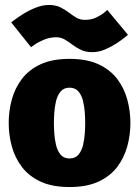

<svg xmlns="http://www.w3.org/2000/svg" viewBox="-20 -745 560 773"><path d="M15 -250Q15 -298 27.5 -344Q40 -390 68 -427Q96 -464 143 -486Q190 -508 260 -508Q330 -508 377 -486Q424 -464 452 -427Q480 -390 492.5 -344Q505 -298 505 -250Q505 -202 492.5 -156Q480 -110 452 -73Q424 -36 377 -14Q330 8 260 8Q190 8 143 -14Q96 -36 68 -73Q40 -110 27.5 -156Q15 -202 15 -250ZM197 -250Q197 -233 198.5 -209Q200 -185 205.5 -161.5Q211 -138 224 -122.5Q237 -107 260 -107Q283 -107 296 -122.5Q309 -138 314.5 -161.5Q320 -185 321.5 -209Q323 -233 323 -250Q323 -267 321.5 -290.5Q320 -314 314.5 -337.5Q309 -361 296 -376.5Q283 -392 260 -392Q237 -392 224 -376.5Q211 -361 205.5 -337.5Q200 -314 198.5 -290.5Q197 -267 197 -250ZM25 -655Q25 -655 39 -665.5Q53 -676 75.5 -690Q98 -704 125 -714.5Q152 -725 177 -725Q203 -725 222 -716Q241 -707 256.5 -695Q272 -683 287.5 -674Q303 -665 321 -665Q348 -665 368.5 -675Q389 -685 400.5 -695Q412 -705 412 -705L495 -605Q495 -605 482.5 -594.5Q470 -584 448.5 -570Q427 -556 402 -545.5Q377 -535 351 -535Q326 -535 306.5 -544Q287 -553 271.5 -565Q256 -577 240.5 -586Q225 -595 207 -595Q180 -595 156.5 -585Q133 -575 119 -565Q105 -555 105 -555Z"/></svg>

Font: Epunda Sans Black
Style: Regular
Weight: 900
Designer: Simon Atzbach
Foundry: typofactur
Version: Version 2.204; ttfautohint (v1.8.4.7-5d5b)